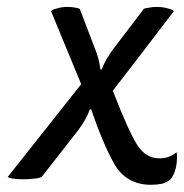

<svg xmlns="http://www.w3.org/2000/svg" viewBox="-20 -506 523 546"><path d="M269.5 -308.6Q268.6 -308.6 265.6 -308.6Q263.7 -323.2 259.8 -338.9Q255.9 -353.5 251 -365.2Q236.3 -403.3 207 -480.5Q202.1 -483.4 193.4 -484.4Q184.6 -486.3 172.9 -486.3Q155.3 -486.3 143.6 -482.4Q130.9 -479.5 125 -474.6Q153.3 -405.3 210.9 -266.6Q159.2 -201.2 2 -2.9Q6.8 1 18.6 2Q30.3 3.9 44.9 3.9Q60.5 3.9 76.2 2Q90.8 1 98.6 -2.9Q133.8 -47.9 203.1 -136.7Q211.9 -148.4 221.7 -165Q231.4 -182.6 235.4 -195.3Q236.3 -195.3 239.3 -195.3Q273.4 -94.7 306.6 -37.1Q340.8 19.5 409.2 19.5Q425.8 19.5 440.4 16.6Q454.1 12.7 463.9 4.9Q474.6 -5.9 480.5 -30.3Q483.4 -44.9 483.4 -57.6Q483.4 -65.4 482.4 -73.2Q472.7 -65.4 460.9 -60.5Q449.2 -55.7 432.6 -55.7Q393.6 -55.7 369.1 -95.7Q344.7 -134.8 300.8 -248Q359.4 -323.2 474.6 -474.6Q468.8 -479.5 456.1 -482.4Q442.4 -486.3 424.8 -486.3Q414.1 -486.3 405.3 -484.4Q396.5 -483.4 389.6 -481.4Q360.4 -442.4 301.8 -366.2Q293.9 -355.5 284.2 -339.8Q275.4 -325.2 269.5 -308.6Z"/></svg>

Font: cl
Style: Italic
Weight: 400
Designer: Mitja Miklavcic
Version: Version 7.504; 2011; Build 1022